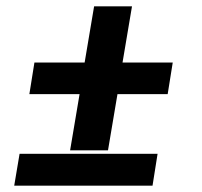

<svg xmlns="http://www.w3.org/2000/svg" viewBox="-20 -588 640 608"><path d="M202 -112 232 -290H73L89 -390H248L278 -568H398L368 -390H527L511 -290H352L322 -112ZM25 0 42 -101H479L463 0Z"/></svg>

Font: Iosevka Curly Extended
Style: Bold Italic
Weight: 700
Width: 7
Italic angle: -9°
Monospace: yes
Designer: Belleve Invis
Foundry: Belleve Invis
Version: Version 11.1.0; ttfautohint (v1.8.3)